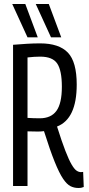

<svg xmlns="http://www.w3.org/2000/svg" viewBox="-20 -926 442 956"><path d="M370 10Q349 10 331 1Q313 -8 294 -36Q275 -64 252 -121Q229 -178 199 -273Q184 -271 169 -271Q156 -271 142.5 -271.5Q129 -272 117 -272V0H45V-703Q82 -706 114.5 -708Q147 -710 180 -710Q274 -710 318 -664Q362 -618 362 -505Q362 -334 264 -296Q288 -220 305.5 -175Q323 -130 336.5 -107Q350 -84 361 -76.5Q372 -69 383 -69Q388 -69 394 -70L397 5Q392 7 386 8.5Q380 10 370 10ZM178 -337Q234 -337 261 -374Q288 -411 288 -494Q288 -575 265 -609.5Q242 -644 180 -644Q164 -644 150 -643Q136 -642 117 -640V-339Q133 -338 147.5 -337.5Q162 -337 178 -337ZM234 -740 158 -906H223L285 -740ZM117 -740 41 -906H106L168 -740Z"/></svg>

Font: Georama Condensed
Style: Regular
Weight: 400
Width: 3
Designer: Jean-Baptiste Levee
Foundry: Production Type
Version: Version 1.000